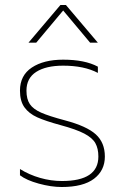

<svg xmlns="http://www.w3.org/2000/svg" viewBox="-20 -734 500 769"><path d="M372 -563H341L233 -692L125 -563H94L222 -714H244ZM227 15Q185 15 135.5 1.5Q86 -12 60 -32V-57Q97 -34 140.5 -21.5Q184 -9 228 -9Q374 -9 374 -107Q374 -139 362 -160.5Q350 -182 317.5 -199Q285 -216 222 -233Q163 -249 129.5 -264Q96 -279 78 -304Q60 -329 60 -371Q60 -432 107.5 -463.5Q155 -495 233 -495Q320 -495 372 -467V-442Q317 -471 233 -471Q164 -471 125 -446Q86 -421 86 -371Q86 -337 99.5 -317Q113 -297 144.5 -283Q176 -269 240 -252Q327 -229 363.5 -196Q400 -163 400 -107Q400 -51 356.5 -18Q313 15 227 15Z"/></svg>

Font: Prompt Thin
Style: Regular
Weight: 100
Designer: Katatrad Team
Foundry: CadsonDemak
Version: Version 1.030